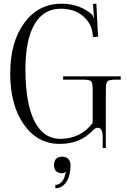

<svg xmlns="http://www.w3.org/2000/svg" viewBox="-20 -757 678 1034"><path d="M360 132Q360 188 337.5 222.5Q315 257 278 257V239Q297 239 311.5 223Q326 207 329 189Q330 181 335 171L332 169Q327 176 316 176Q271 176 271 132Q271 87 316 87Q336 87 348 99.5Q360 112 360 132ZM307 -710Q215 -710 166 -626.5Q117 -543 117 -383Q117 -201 165.5 -105Q214 -9 306 -9Q416 -11 479 -95V-275Q479 -311 470.5 -319.5Q462 -328 426 -328H320V-346H630V-328H604Q568 -328 559 -319.5Q550 -311 550 -275V40H533V-20Q533 -69 506 -69Q494 -69 480 -55Q412 18 302 18Q182 18 108.5 -86.5Q35 -191 35 -362Q35 -531 111 -634Q187 -737 311 -737Q408 -737 474 -680Q481 -673 484 -662H487Q487 -663 485.5 -671.5Q484 -680 484 -685L481 -736L499 -737L508 -559L481 -558L479 -574Q473 -631 427 -670.5Q381 -710 307 -710Z"/></svg>

Font: Foglihten068fMac
Style: Regular
Weight: 500
Designer: gluk (gluksza@wp.pl)
Foundry: gluk (gluksza@wp.pl)
Version: Version 0.68